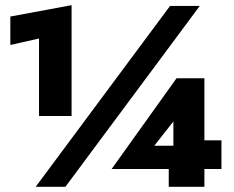

<svg xmlns="http://www.w3.org/2000/svg" viewBox="-20 -723 904 743"><path d="M20 -549V-659L257 -703V-274H131V-574ZM638 -700H753L233 0H118ZM837 -69H771V0H633V-69H412L663 -420H771V-180H837ZM651 -253 577 -159H651Z"/></svg>

Font: Jost* Black
Style: Regular
Weight: 900
Version: Version 3.7